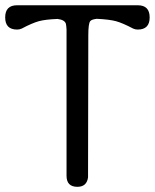

<svg xmlns="http://www.w3.org/2000/svg" viewBox="-20 -721 598 741"><path d="M511.7 -700.7Q557.6 -700.7 557.6 -653.8Q557.6 -606.9 511.7 -606.9Q502 -606.9 493.7 -610.8Q454.1 -631.8 427.7 -639.2Q402.3 -646 353.5 -648.4Q333 -646 328.1 -639.2Q320.8 -629.4 320.8 -585.4L319.8 -36.6Q314.9 0 278.8 0Q236.8 0 236.8 -42.5V-607.4Q235.8 -623 234.4 -628.9Q230 -644.5 202.1 -647.9Q154.8 -646 129.9 -639.2Q103.5 -631.8 64 -610.8Q55.7 -606.9 45.9 -606.9Q0 -606.9 0 -653.8Q0 -700.7 45.9 -700.7Z"/></svg>

Font: inglobal
Style: Regular
Weight: 400
Designer: Andrey Kochetov, Denis Davydov, Evgeny Yurtaev
Foundry: inglobal
Version: Version 1.00 September 25, 2014, initial release